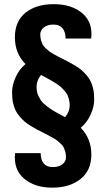

<svg xmlns="http://www.w3.org/2000/svg" viewBox="-20 -712 492 913"><path d="M234.1 -595.1Q205.5 -595.1 188.5 -581.5Q171.6 -567.8 171.6 -549.3Q171.6 -530.8 175.3 -519.5Q179 -508.3 182.9 -500.2Q186.8 -492.2 197.2 -482.8Q207.6 -473.5 213.5 -468.5Q219.4 -463.5 235 -454.8Q250.7 -446.1 256.5 -443.1Q262.4 -440.1 281.5 -430.3Q300.6 -420.5 311.5 -414.9Q322.3 -409.2 340.4 -398.1Q358.4 -387.1 368.6 -377.9Q378.8 -368.8 391.6 -354.3Q404.4 -339.7 411.4 -324.7Q418.3 -309.7 423.1 -289.5Q427.9 -269.3 427.9 -237.2Q427.9 -205 411.4 -167.9Q394.9 -130.8 364 -104.3Q414.4 -52.6 414.4 23Q414.4 98.6 362.5 139.7Q310.6 180.7 227 180.3Q143.4 179.8 93.4 136.4Q43.4 93 51.7 16.1H173.3Q174.6 82.5 231.1 82.5Q259.8 82.5 276.7 69.1Q293.7 55.6 293.7 37.1Q293.7 18.7 290 7.4Q286.3 -3.9 282.4 -11.9Q278.5 -20 268 -29.3Q257.6 -38.7 251.7 -43.7Q245.9 -48.7 230.2 -57.3Q214.6 -66 208.7 -69.1Q202.9 -72.1 183.8 -81.9Q164.6 -91.7 153.8 -97.3Q142.9 -103 124.9 -114Q106.9 -125.1 96.7 -134.2Q86.4 -143.4 73.6 -157.9Q60.8 -172.5 53.9 -187.4Q46.9 -202.4 42.1 -222.6Q37.4 -242.8 37.4 -274.5Q37.4 -306.3 53.9 -343.8Q70.4 -381.4 101.2 -407.5Q50.8 -457.9 50.8 -534.8Q50.8 -611.6 102.3 -652.3Q153.8 -692.9 237.6 -692.2Q321.5 -691.6 371.9 -648.6Q422.2 -605.6 413.6 -528.7H291.9Q290.6 -595.1 234.1 -595.1ZM311.5 -210.7Q311.5 -225.5 308 -238.7Q304.5 -252 300 -261.7Q295.4 -271.5 285.4 -282.1Q275.4 -292.8 268.7 -299.1Q261.9 -305.4 247.2 -314.7Q232.4 -324.1 225 -328.4Q217.6 -332.8 199.8 -342.3Q182 -351.9 175.1 -355.8Q153.8 -328.4 153.8 -300.6Q153.8 -287.6 156 -275.8Q158.1 -264.1 163.6 -253.9Q169 -243.7 174.2 -235.2Q179.4 -226.8 189.4 -218.3Q199.4 -209.8 206.6 -204Q213.7 -198.1 226.3 -190.3Q238.9 -182.5 246.5 -178.1Q254.1 -173.8 268.5 -166.2Q282.8 -158.6 289.3 -154.6Q311.5 -181.1 311.5 -210.7Z"/></svg>

Font: Puralecka Narrow
Style: Bold
Weight: 700
Designer: Hector Gatti, Marcela Romero, Pablo Cosgaya and Nicolas Silva
Version: Version 1.004;PS 001.004;hotconv 1.0.70;makeotf.lib2.5.58329